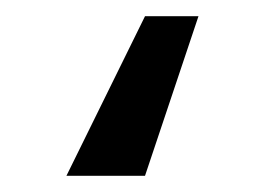

<svg xmlns="http://www.w3.org/2000/svg" viewBox="-20 -797 327 237"><path d="M62 -580 159 -777H225L159 -580Z"/></svg>

Font: OpenDyslexic
Style: Regular
Weight: 400
Designer: Abbie Gonzalez
Version: Version 0.920;hotconv 1.0.109;makeotfexe 2.5.65596